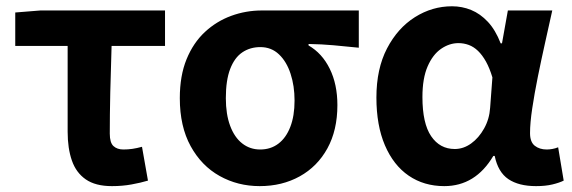

<svg xmlns="http://www.w3.org/2000/svg" viewBox="-20 -594 1868 627"><path d="M345.6 13.8Q291.8 13.8 260.1 -8.2Q228.4 -30.2 214.7 -69.9Q200.9 -109.6 200.9 -163.7V-444.1H29.8V-553.2L111.9 -559.8H518.9V-444.1H344.4Q341.8 -366.2 340.1 -291.4Q338.5 -216.7 338.5 -157.7Q338.5 -128.1 350.5 -117Q362.6 -105.8 382.9 -105.8Q398 -105.8 412.4 -107.9Q426.7 -110 443.7 -114.6L463.2 -4.2Q439.6 2.9 409.7 8.3Q379.7 13.8 345.6 13.8Z M828.1 13.8Q756.6 13.8 697.3 -19.3Q638 -52.3 602.6 -116.7Q567.2 -181.1 567.2 -273.4Q567.2 -346.7 589.2 -400.5Q611.2 -454.2 649 -489.4Q686.9 -524.6 734.9 -542.2Q782.9 -559.8 835 -559.8H1151.7V-438.2Q1105.7 -442.7 1068.9 -446.2Q1032 -449.6 987.6 -450.4V-445.6Q1031.9 -420.1 1056.8 -369.5Q1081.8 -318.8 1081.8 -250.8Q1081.8 -168.7 1049.1 -109.3Q1016.4 -50 958.8 -18.1Q901.3 13.8 828.1 13.8ZM829.6 -105.8Q863.9 -105.8 889 -124.8Q914.1 -143.7 928 -179.6Q941.9 -215.4 941.9 -265.6Q941.9 -313.5 928.9 -353.1Q916 -392.7 891.1 -416.4Q866.2 -440.2 830.1 -440.2Q796.8 -440.2 771.3 -423Q745.9 -405.9 731.7 -368.9Q717.5 -331.9 717.5 -273.4Q717.5 -220.9 731.6 -183.1Q745.7 -145.3 771 -125.6Q796.3 -105.8 829.6 -105.8Z M1430.9 13.8Q1364.6 13.8 1314.7 -20.3Q1264.9 -54.4 1237 -119.5Q1209.2 -184.6 1209.2 -275.5Q1209.2 -369.3 1243.9 -435.9Q1278.6 -502.4 1335 -538Q1391.4 -573.5 1456.1 -573.5Q1489 -573.5 1518.6 -561.4Q1548.3 -549.3 1573.2 -522.7Q1598.1 -496.1 1615 -452.4H1619.3L1638.5 -559.8H1783.5Q1772.5 -509.8 1759.9 -453.7Q1747.4 -397.7 1736.3 -342.8Q1725.2 -287.8 1718.1 -240.2Q1710.9 -192.5 1710.9 -159.3Q1710.9 -130.2 1726.4 -118Q1741.9 -105.8 1765.5 -105.8Q1773.9 -105.8 1783.6 -107.5Q1793.3 -109.2 1802.7 -113L1820.8 -4.2Q1806.6 2.9 1784.1 8.3Q1761.5 13.8 1730.5 13.8Q1674.1 13.8 1640.2 -9Q1606.4 -31.8 1595.5 -84.8H1591Q1532.6 13.8 1430.9 13.8ZM1465.1 -107.4Q1493.5 -107.4 1518.6 -125.5Q1543.7 -143.6 1560.9 -174.4Q1578.2 -205.2 1580.6 -242.3L1588 -341.3Q1578.9 -371.4 1567 -392.9Q1555 -414.3 1541.1 -427.7Q1527.1 -441.2 1510.9 -447.2Q1494.6 -453.2 1477 -453.2Q1447.5 -453.2 1420.3 -434.5Q1393.2 -415.8 1376.4 -377Q1359.5 -338.2 1359.5 -277.1Q1359.5 -191 1388 -149.2Q1416.4 -107.4 1465.1 -107.4Z"/></svg>

Font: Noto Sans SC Thin
Style: Regular
Weight: 100
Designer: Ryoko NISHIZUKA 西塚涼子 (kana, bopomofo & ideographs); Paul D. Hunt (Latin, Greek & Cyrillic); Sandoll Communications 산돌커뮤니
Foundry: Adobe
Version: Version 2.004-H2;hotconv 1.0.118;makeotfexe 2.5.65603